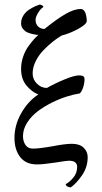

<svg xmlns="http://www.w3.org/2000/svg" viewBox="-20 -712 442 836"><path d="M43 -111.8Q43 -167 72.5 -219.2Q102.1 -271.5 147 -300.8Q118.7 -311.5 95.2 -339.6Q71.8 -367.7 71.8 -412.1Q71.8 -439 80.6 -464.8Q89.4 -490.7 103.5 -510.3Q117.7 -529.8 127.4 -540.5Q137.2 -551.3 147 -560.1Q144 -560.1 138.9 -560.5Q133.8 -561 120.8 -564Q107.9 -566.9 97.9 -571.5Q87.9 -576.2 79.8 -586.4Q71.8 -596.7 71.8 -609.9Q71.8 -629.4 82.3 -645.5Q92.8 -661.6 108.9 -671.4Q125 -681.2 134.5 -685.3Q144 -689.5 151.9 -691.9Q158.7 -691.9 163.8 -688.5Q168.9 -685.1 168.9 -681.2Q157.2 -674.8 146 -656.2Q134.8 -637.7 134.8 -626Q134.8 -606.9 146.2 -596.4Q157.7 -585.9 173.8 -585.9Q227.5 -629.4 265.4 -651.1Q303.2 -672.9 331.1 -672.9Q339.4 -672.9 345.2 -666.7Q351.1 -660.6 353.5 -651.1Q356 -641.6 356.9 -634.3Q357.9 -627 357.9 -621.1Q357.9 -606.9 321.8 -586.9Q285.6 -566.9 248 -557.1Q230 -546.4 210.7 -531.2Q191.4 -516.1 170.2 -494.4Q148.9 -472.7 135.5 -445.6Q122.1 -418.5 122.1 -392.1Q122.1 -366.7 140.6 -347.9Q159.2 -329.1 184.1 -329.1Q221.7 -350.1 262.9 -366.9Q304.2 -383.8 325.2 -383.8Q348.1 -383.8 348.1 -368.2Q348.1 -349.1 341.6 -330.3Q335 -311.5 327.1 -305.2Q301.3 -301.3 270.3 -291.5Q239.3 -281.7 205.3 -264.9Q171.4 -248 143.8 -227.1Q116.2 -206.1 98.1 -177.7Q80.1 -149.4 80.1 -119.1Q80.1 -97.2 90.8 -81.1Q101.6 -64.9 123 -64.9Q150.4 -64.9 209 -75.2Q263.7 -85.9 293 -85.9Q326.7 -85.9 344.2 -68.8Q361.8 -51.8 361.8 -27.8Q361.8 15.6 337.2 51.3Q312.5 86.9 288.1 104Q281.7 104 273.9 100.1Q266.1 96.2 266.1 89.8Q283.2 80.6 299.6 61Q315.9 41.5 315.9 14.2Q315.9 -12.2 279.8 -12.2Q270 -12.2 219.2 -3.9Q167.5 3.9 141.1 3.9Q92.8 3.9 67.9 -28.1Q43 -60.1 43 -111.8Z"/></svg>

Font: Crimson
Style: Roman
Weight: 400
Version: Version 0.8